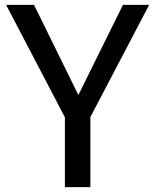

<svg xmlns="http://www.w3.org/2000/svg" viewBox="-20 -764 634 784"><path d="M589 -744H482L300 -376L119 -744H5L245 -285V0H349V-286Z"/></svg>

Font: Glow Sans SC Normal Medium
Style: Regular
Weight: 600
Designer: Ryoko NISHIZUKA (kana, bopomofo & ideographs); Paul D. Hunt (Latin, Greek & Cyrillic); Sandoll Communications, Soo-young
Version: Version 0.93